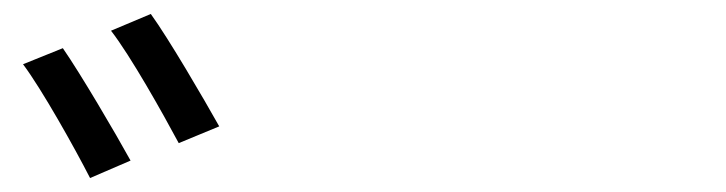

<svg xmlns="http://www.w3.org/2000/svg" viewBox="-20 -860 1040 275"><path d="M70 -791 13 -768C40 -732 87 -648 109 -605L167 -630C145 -670 95 -755 70 -791ZM196 -840 139 -816C167 -780 213 -698 236 -655L294 -679C271 -720 222 -804 196 -840Z"/></svg>

Font: Source Han Sans KR
Style: Regular
Weight: 400
Designer: Ryoko NISHIZUKA 西塚涼子 (kana, bopomofo & ideographs); Paul D. Hunt (Latin, Greek & Cyrillic); Sandoll Communications 산돌커뮤니
Foundry: Adobe
Version: Version 2.004;hotconv 1.0.118;makeotfexe 2.5.65603